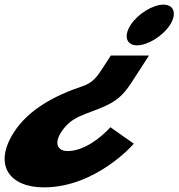

<svg xmlns="http://www.w3.org/2000/svg" viewBox="-23 -535 772 830"><path d="M541.6 -427C510.5 -379 523.6 -339 569.6 -339C615.6 -339 680.5 -379 711.6 -427C742.7 -475 729.6 -515 683.6 -515C637.6 -515 572.7 -475 541.6 -427ZM555.3 86 454.3 15C415.4 58 341.6 118 269.6 118C224.6 118 210.6 84 241.7 36C287.7 -35 346.6 -38 432.9 -77C496.7 -106 522 -142 550.5 -186L621.1 -295H456.1L419.8 -239C398.4 -206 379.3 -178 335.6 -163C213 -122 101.2 -62 37.7 36C-53.6 177 16.9 275 166.9 275C389.9 275 552.1 91 555.3 86Z"/></svg>

Font: Hussar
Style: BdWodka
Weight: 700
Foundry: Cannot Into Space Fonts
Version: Version 2.00